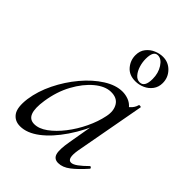

<svg xmlns="http://www.w3.org/2000/svg" viewBox="-190 -713 815 815"><g transform="rotate(45 217.0 -306.0)"><path d="M80.6 13Q48.2 13 31.1 -11.1Q14 -35.2 21.2 -91Q29 -145.2 55.7 -199.5Q82.4 -253.8 120.5 -299.1Q158.6 -344.4 201.7 -371.7Q244.8 -399 284.4 -399Q302.8 -399 320.6 -392.3Q338.4 -385.6 351.1 -370.3Q363.8 -355 365.8 -330.4L323.4 -357Q335.6 -359 352.1 -373.4Q368.6 -387.8 373.6 -407Q375.6 -410 381.1 -408.8Q386.6 -407.6 385.6 -405.6L327.6 -89Q317.8 -30.8 342.6 -30.8Q354.2 -30.8 371.4 -43.5Q388.6 -56.2 409.4 -77Q412.4 -80 416.4 -76Q420.4 -72 417.4 -69Q384.8 -32 358.1 -11.5Q331.4 9 305.4 9Q280.6 9 273.9 -12.9Q267.2 -34.8 276.8 -89L301 -229L318 -246Q288.4 -170.4 248.4 -111.6Q208.4 -52.8 165 -19.9Q121.6 13 80.6 13ZM116.6 -36Q144.6 -36 174.6 -57.8Q204.6 -79.6 232.3 -115.2Q260 -150.8 280.5 -193.5Q301 -236.2 309.2 -277Q317.2 -314 302 -339.2Q286.8 -364.4 249.6 -363.6Q215.2 -362.8 179 -332.6Q142.8 -302.4 115 -251.6Q87.2 -200.8 77.4 -136Q69.8 -85.8 79.4 -60.9Q89 -36 116.6 -36ZM291.4 -468Q254.2 -468 233.8 -492Q213.4 -516 213.4 -547Q213.4 -573 227.4 -590.5Q241.4 -608 261.6 -616.5Q281.8 -625 301.4 -625Q334.2 -625 356.8 -601.5Q379.4 -578 379.4 -545Q379.4 -521 366.4 -503.5Q353.4 -486 333.3 -477Q313.2 -468 291.4 -468ZM307.4 -478Q336.8 -478 336.8 -527Q336.8 -561.8 320.1 -588Q303.4 -614.2 281.4 -614.2Q255.2 -614.2 255.2 -567Q255.2 -546.2 261.5 -525.9Q267.8 -505.6 279.6 -491.8Q291.4 -478 307.4 -478Z"/></g></svg>

Font: Cormorant Garamond Light
Style: Italic
Weight: 300
Italic angle: -10°
Designer: Christian Thalmann (Catharsis Fonts)
Foundry: Catharsis Fonts
Version: Version 4.001